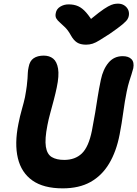

<svg xmlns="http://www.w3.org/2000/svg" viewBox="-20 -1020 753 1053"><path d="M324 13Q219 13 158 -30Q97 -73 78 -152.5Q59 -232 81 -341Q89 -382 100 -420.5Q111 -459 117 -487Q124 -525 127 -549.5Q130 -574 131 -590Q132 -606 132.5 -620Q133 -634 137 -652Q143 -686 164.5 -700.5Q186 -715 220 -715Q251 -715 271.5 -698.5Q292 -682 298.5 -643.5Q305 -605 291 -539Q285 -510 275.5 -473.5Q266 -437 256 -401Q246 -365 240 -333Q225 -257 231.5 -215.5Q238 -174 264 -158.5Q290 -143 332 -143Q392 -143 429 -178.5Q466 -214 484 -303Q495 -359 502 -402Q509 -445 515.5 -487Q522 -529 533 -582Q545 -640 575 -676Q605 -712 653 -712Q685 -712 701 -695.5Q717 -679 711 -646Q707 -630 701.5 -613Q696 -596 689 -574Q682 -552 675 -518Q664 -464 656 -404Q648 -344 636 -282Q618 -189 578.5 -123Q539 -57 476.5 -22Q414 13 324 13ZM627 -1000Q646 -1000 660 -991.5Q674 -983 681.5 -969Q689 -955 687 -937Q686 -926 679.5 -915Q673 -904 651 -885.5Q629 -867 581 -834Q548 -813 526.5 -799.5Q505 -786 488 -780.5Q471 -775 452 -775Q421 -775 402.5 -787Q384 -799 370 -824Q354 -853 337.5 -869.5Q321 -886 308 -897Q295 -908 288.5 -919.5Q282 -931 286 -949Q290 -971 310.5 -983.5Q331 -996 356 -996Q386 -996 408.5 -986Q431 -976 452.5 -951.5Q474 -927 501 -882L440 -883Q490 -926 521.5 -950Q553 -974 572.5 -984.5Q592 -995 604 -997.5Q616 -1000 627 -1000Z"/></svg>

Font: Shantell Sans
Style: Bold Italic
Weight: 700
Italic angle: -11°
Designer: Stephen Nixon, Anya Danilova, Shantell Martin
Foundry: Arrow Type
Version: Version 1.011;[c5ecc13dd]